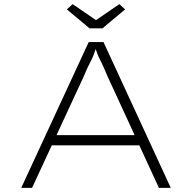

<svg xmlns="http://www.w3.org/2000/svg" viewBox="-20 -902 921 922"><path d="M82 0 406 -700H477L800 0H743L498 -532Q482 -570 473 -589.5Q464 -609 458 -620Q452 -631 447 -645.5Q442 -660 432 -687L447 -688Q436 -655 429.5 -638Q423 -621 416 -608.5Q409 -596 401 -578.5Q393 -561 378 -526L134 0ZM210 -204 231 -253H653L666 -204ZM410 -766 301 -857 329 -882 456 -795H426L553 -882L581 -857L472 -766Z"/></svg>

Font: Lexend Tera ExtraLight
Style: Regular
Weight: 250
Designer: Bonnie Shaver-Troup, Thomas Jockin
Foundry: Lexend
Version: Version 1.007